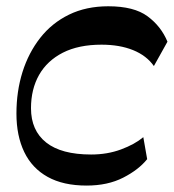

<svg xmlns="http://www.w3.org/2000/svg" viewBox="-20 -581 554 612"><path d="M255.9 10.5Q181.7 10.5 132 -17.1Q82.2 -44.7 57.3 -96.4Q32.4 -148.1 32.4 -219.1Q32.4 -289.8 51.7 -351.4Q71.1 -413 108.3 -460.4Q145.5 -507.8 200.1 -534.4Q254.7 -561 325.1 -561Q407.3 -561 450.4 -529Q493.6 -497.1 513.8 -448.1L470.5 -370.5Q447.2 -403.8 404.3 -421.2Q361.3 -438.6 303.6 -438.6Q230.6 -438.6 180.4 -413.1Q130.3 -387.5 104.5 -342.1Q78.8 -296.6 78.8 -236.1Q78.8 -165.2 127.1 -126.8Q175.4 -88.5 270.5 -88.5Q322.2 -88.5 365.8 -104.7Q409.5 -120.9 436.8 -143.8L449.1 -73.7Q421.8 -39.8 372.6 -14.7Q323.4 10.5 255.9 10.5Z"/></svg>

Font: Savate ExtraLight
Style: Italic
Weight: 200
Italic angle: -11°
Designer: Max Esnée
Foundry: Plomb Type
Version: Version 2.000